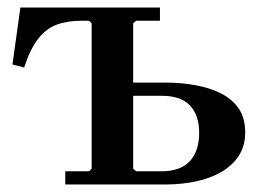

<svg xmlns="http://www.w3.org/2000/svg" viewBox="-20 -489 683 509"><path d="M13 -318 34 -469H404V-434H341L333 -427V-270H421Q461 -270 499 -263Q537 -256 566.5 -241Q596 -226 613 -201Q630 -176 630 -138Q630 -102 613 -76Q596 -50 566.5 -33Q537 -16 499 -8Q461 0 421 0H153V-35H216L223 -42V-427L216 -434H196Q158 -434 130 -423.5Q102 -413 81 -386Q60 -359 44 -310ZM333 -42 341 -35H409Q458 -35 483 -61.5Q508 -88 508 -137Q508 -183 484 -209Q460 -235 409 -235H333Z"/></svg>

Font: Brygada 1918 SemiBold
Style: Regular
Weight: 600
Designer: Mateusz Machalski | Borys Kosmynka | Przemek Hoffer
Foundry: NIEPODLEGLA 2018
Version: Version 3.006